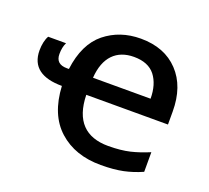

<svg xmlns="http://www.w3.org/2000/svg" viewBox="-101 -673 881 808"><g transform="rotate(20 340.0 -269.0)"><path d="M400.9 -547.9C338.4 -547.9 285.2 -529.8 240.7 -494.1C196.3 -458 168.9 -401.4 159.2 -324.2H149.9C116.7 -324.2 100.1 -339.4 100.1 -370.1C100.1 -390.1 103.5 -407.2 110.8 -421.9H30.8C21.5 -406.2 16.1 -381.3 16.1 -356C16.1 -281.2 66.4 -247.1 155.8 -247.1C160.2 -162.6 186.5 -98.6 234.9 -55.2C283.2 -11.7 345.7 9.8 422.9 9.8C461.4 9.8 494.6 6.8 522.5 1C550.3 -4.9 577.6 -13.7 605 -25.9V-113.8C576.2 -101.6 548.3 -92.3 521.5 -85.9C494.6 -79.6 462.4 -76.2 424.8 -76.2C323.7 -76.2 267.6 -131.3 265.1 -247.1H630.9V-305.2C630.9 -379.9 610.4 -439 569.3 -482.4C528.3 -525.9 472.2 -547.9 400.9 -547.9ZM399.9 -465.8C442.4 -465.8 474.1 -453.1 494.6 -427.2C514.6 -401.4 524.9 -366.7 524.9 -324.2H267.1C273.4 -418.5 322.3 -465.8 399.9 -465.8Z"/></g></svg>

Font: Noto Reveo Sans
Style: Regular
Weight: 500
Designer: Monotype Design Team
Foundry: Monotype Imaging Inc.
Version: Version 2.007